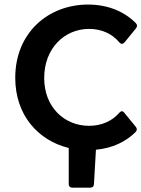

<svg xmlns="http://www.w3.org/2000/svg" viewBox="-20 -657 630 855"><path d="M377 -96.7C266.6 -96.7 176.8 -179.7 176.8 -309.6C176.8 -441.4 266.6 -528.3 377 -528.3C434.6 -528.3 481.4 -504.9 511.7 -467.8C518.6 -460 527.3 -460 534.2 -467.8L585.9 -531.2C591.8 -539.1 591.8 -546.9 585 -553.7C534.2 -605.5 460.9 -636.7 372.1 -636.7C195.3 -636.7 47.9 -511.7 47.9 -310.5C47.9 -143.6 150.4 -31.2 286.1 2V163.1C286.1 172.9 292 178.7 301.8 178.7H381.8C391.6 178.7 397.5 173.8 398.4 163.1L407.2 9.8C481.4 2.9 541 -26.4 584 -69.3C590.8 -76.2 590.8 -85 585 -91.8L533.2 -155.3C526.4 -164.1 518.6 -163.1 511.7 -155.3C480.5 -119.1 433.6 -96.7 377 -96.7Z"/></svg>

Font: Ed Sans Neue SemiBold
Style: Regular
Weight: 600
Designer: Stephen Hutchings
Version: Version 1.004;PS 001.004;hotconv 1.0.88;makeotf.lib2.5.64775